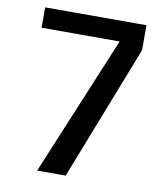

<svg xmlns="http://www.w3.org/2000/svg" viewBox="-82 -789 726 855"><g transform="rotate(10 281.5 -361.0)"><path d="M273 0 511 -609V-722H53V-630H406L144 0Z"/></g></svg>

Font: Perun Medium
Style: Regular
Weight: 500
Foundry: Copyright (c) Stefan Peev, Context Ltd, 2016
Version: Version 1.089